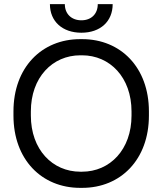

<svg xmlns="http://www.w3.org/2000/svg" viewBox="-20 -898 784 927"><path d="M221 -878C221 -795 281 -740 373 -740C465 -740 524 -795 524 -878H452C452 -831 421 -800 373 -800C325 -800 293 -831 293 -878ZM45 -340C45 -128 181 9 367 9H377C563 9 699 -128 699 -340V-360C699 -572 563 -709 377 -709H367C181 -709 45 -572 45 -360ZM129 -340V-360C129 -524 233 -631 368 -631H376C511 -631 615 -524 615 -360V-340C615 -176 511 -69 376 -69H368C233 -69 129 -176 129 -340Z"/></svg>

Font: Fixel Text Regular
Style: Regular
Weight: 400
Width: 4
Designer: AlfaBravo + MacPaw
Foundry: Kyrylo Tkachov, Marchela Mozhyna, Serhii Makarenko, Maria Weinstein, Zakhar Kryvoshyya
Version: Version 1.211